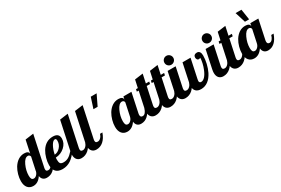

<svg xmlns="http://www.w3.org/2000/svg" viewBox="75 -1863 4369 2982"><g transform="rotate(-30 2259.5 -372.0)"><path d="M135 -169Q135 -130 146 -110.5Q157 -91 185 -91Q210 -91 234 -114.5Q258 -138 267 -174V-179L316 -408Q313 -424 302.5 -433.5Q292 -443 275 -443Q220 -443 177.5 -351Q135 -259 135 -169ZM325 -454V-450L374 -680L522 -700L407 -160Q405 -151 404 -143.5Q403 -136 403 -128Q403 -108 412.5 -99.5Q422 -91 444 -91Q470 -91 491 -114Q512 -137 525 -179H567Q536 -90 486.5 -45Q437 0 366 0Q325 0 299.5 -22.5Q274 -45 268 -86Q238 -40 201 -17Q164 6 120 6Q58 6 22.5 -36Q-13 -78 -13 -155Q-13 -211 4 -272Q21 -333 51 -383Q88 -442 137 -473.5Q186 -505 244 -505Q283 -505 304 -491.5Q325 -478 325 -454Z M870 -413Q870 -330 802 -268.5Q734 -207 640 -202Q639 -185 638.5 -176.5Q638 -168 638 -162Q638 -116 653.5 -97Q669 -78 710 -78Q757 -78 796.5 -99.5Q836 -121 887 -179H921Q863 -85 795 -39.5Q727 6 646 6Q569 6 529.5 -34Q490 -74 490 -153Q490 -210 508 -274Q526 -338 556 -388Q593 -448 644.5 -478.5Q696 -509 760 -509Q815 -509 842.5 -485.5Q870 -462 870 -413ZM768 -456Q734 -456 699.5 -395.5Q665 -335 648 -250Q706 -254 749.5 -303.5Q793 -353 793 -415Q793 -436 787 -446Q781 -456 768 -456Z M878 -114Q878 -127 880 -143.5Q882 -160 886 -179L993 -680L1141 -700L1026 -160Q1024 -151 1023 -143.5Q1022 -136 1022 -128Q1022 -108 1031.5 -99.5Q1041 -91 1063 -91Q1091 -91 1116 -115.5Q1141 -140 1153 -179H1195Q1163 -88 1109 -41Q1055 6 985 6Q935 6 906.5 -25.5Q878 -57 878 -114Z M1145 -114Q1145 -127 1147 -143.5Q1149 -160 1153 -179L1260 -680L1408 -700L1293 -160Q1291 -151 1290 -143.5Q1289 -136 1289 -128Q1289 -108 1298.5 -99.5Q1308 -91 1330 -91Q1358 -91 1383 -115.5Q1408 -140 1420 -179H1462Q1430 -88 1376 -41Q1322 6 1252 6Q1202 6 1173.5 -25.5Q1145 -57 1145 -114Z M1688 -750 1597 -561H1522L1583 -750Z M2013 -454V-447L2024 -500H2168L2096 -160Q2094 -151 2093 -143.5Q2092 -136 2092 -128Q2092 -106 2102 -95.5Q2112 -85 2133 -85Q2159 -85 2180 -109.5Q2201 -134 2214 -179H2256Q2224 -87 2173 -40.5Q2122 6 2055 6Q2012 6 1986.5 -18Q1961 -42 1957 -86Q1926 -40 1888.5 -17Q1851 6 1808 6Q1746 6 1710.5 -36Q1675 -78 1675 -155Q1675 -211 1692 -272Q1709 -333 1739 -383Q1776 -442 1825 -473.5Q1874 -505 1932 -505Q1971 -505 1992 -491.5Q2013 -478 2013 -454ZM2004 -405Q2004 -420 1993 -431.5Q1982 -443 1963 -443Q1908 -443 1865.5 -351Q1823 -259 1823 -169Q1823 -130 1834 -110.5Q1845 -91 1873 -91Q1899 -91 1923.5 -116Q1948 -141 1956 -179Z M2250 -500H2283L2313 -638L2461 -658L2427 -500H2487L2479 -460H2419L2355 -160Q2353 -151 2352 -143.5Q2351 -136 2351 -128Q2351 -108 2360.5 -99.5Q2370 -91 2392 -91Q2420 -91 2445 -115.5Q2470 -140 2482 -179H2524Q2492 -88 2438 -41Q2384 6 2314 6Q2264 6 2235.5 -25.5Q2207 -57 2207 -114Q2207 -127 2209 -143.5Q2211 -160 2215 -179L2275 -460H2242Z M2517 -500H2550L2580 -638L2728 -658L2694 -500H2754L2746 -460H2686L2622 -160Q2620 -151 2619 -143.5Q2618 -136 2618 -128Q2618 -108 2627.5 -99.5Q2637 -91 2659 -91Q2687 -91 2712 -115.5Q2737 -140 2749 -179H2791Q2759 -88 2705 -41Q2651 6 2581 6Q2531 6 2502.5 -25.5Q2474 -57 2474 -114Q2474 -127 2476 -143.5Q2478 -160 2482 -179L2542 -460H2509Z M2996 -633Q2996 -600 2972.5 -577Q2949 -554 2916 -554Q2883 -554 2860 -577Q2837 -600 2837 -633Q2837 -666 2860 -689.5Q2883 -713 2916 -713Q2949 -713 2972.5 -689.5Q2996 -666 2996 -633ZM2741 -114Q2741 -127 2743 -143.5Q2745 -160 2749 -179L2817 -500H2961L2889 -160Q2887 -151 2886 -143.5Q2885 -136 2885 -128Q2885 -108 2894.5 -99.5Q2904 -91 2926 -91Q2954 -91 2979 -115.5Q3004 -140 3016 -179H3058Q3026 -88 2972 -41Q2918 6 2848 6Q2798 6 2769.5 -25.5Q2741 -57 2741 -114Z M3326 -415Q3310 -415 3300 -430.5Q3290 -446 3290 -466Q3290 -491 3306.5 -505.5Q3323 -520 3352 -520Q3383 -520 3399 -497Q3415 -474 3415 -433Q3415 -365 3397.5 -290.5Q3380 -216 3350 -155Q3310 -76 3254 -35Q3198 6 3130 6Q3071 6 3039 -24.5Q3007 -55 3007 -112Q3007 -123 3008.5 -135.5Q3010 -148 3012 -160L3084 -500H3228L3156 -160Q3154 -149 3152.5 -139.5Q3151 -130 3151 -124Q3151 -108 3159.5 -99.5Q3168 -91 3185 -91Q3220 -91 3253.5 -127.5Q3287 -164 3314 -231Q3334 -279 3346 -332Q3358 -385 3358 -425Q3356 -421 3345.5 -418Q3335 -415 3326 -415Z M3677 -633Q3677 -600 3653.5 -577Q3630 -554 3597 -554Q3564 -554 3541 -577Q3518 -600 3518 -633Q3518 -666 3541 -689.5Q3564 -713 3597 -713Q3630 -713 3653.5 -689.5Q3677 -666 3677 -633ZM3422 -114Q3422 -127 3424 -143.5Q3426 -160 3430 -179L3498 -500H3642L3570 -160Q3568 -151 3567 -143.5Q3566 -136 3566 -128Q3566 -108 3575.5 -99.5Q3585 -91 3607 -91Q3635 -91 3660 -115.5Q3685 -140 3697 -179H3739Q3707 -88 3653 -41Q3599 6 3529 6Q3479 6 3450.5 -25.5Q3422 -57 3422 -114Z M3732 -500H3765L3795 -638L3943 -658L3909 -500H3969L3961 -460H3901L3837 -160Q3835 -151 3834 -143.5Q3833 -136 3833 -128Q3833 -108 3842.5 -99.5Q3852 -91 3874 -91Q3902 -91 3927 -115.5Q3952 -140 3964 -179H4006Q3974 -88 3920 -41Q3866 6 3796 6Q3746 6 3717.5 -25.5Q3689 -57 3689 -114Q3689 -127 3691 -143.5Q3693 -160 3697 -179L3757 -460H3724Z M4285 -750 4314 -561H4239L4180 -750ZM4289 -454V-447L4300 -500H4444L4372 -160Q4370 -151 4369 -143.5Q4368 -136 4368 -128Q4368 -106 4378 -95.5Q4388 -85 4409 -85Q4435 -85 4456 -109.5Q4477 -134 4490 -179H4532Q4500 -87 4449 -40.5Q4398 6 4331 6Q4288 6 4262.5 -18Q4237 -42 4233 -86Q4202 -40 4164.5 -17Q4127 6 4084 6Q4022 6 3986.5 -36Q3951 -78 3951 -155Q3951 -211 3968 -272Q3985 -333 4015 -383Q4052 -442 4101 -473.5Q4150 -505 4208 -505Q4247 -505 4268 -491.5Q4289 -478 4289 -454ZM4280 -405Q4280 -420 4269 -431.5Q4258 -443 4239 -443Q4184 -443 4141.5 -351Q4099 -259 4099 -169Q4099 -130 4110 -110.5Q4121 -91 4149 -91Q4175 -91 4199.5 -116Q4224 -141 4232 -179Z"/></g></svg>

Font: Galada
Style: Regular
Weight: 400
Designer: Latin by Pablo Impallari, Bengali by Jeremie Hornus, Yoann Minet, and Juan Bruce
Foundry: black foundry
Version: Version 1.261;PS 1.261;hotconv 1.0.86;makeotf.lib2.5.63406